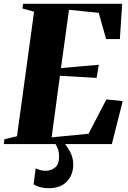

<svg xmlns="http://www.w3.org/2000/svg" viewBox="-40 -763 679 1017"><path d="M-20 0 -16.5 -25.5 50 -41.5 140.5 -701 79 -718 82.5 -743H607L595 -556H522L483 -695L325.5 -711L283 -402.5L483.5 -420L471.5 -350.5L277.5 -361.5L233.5 -35.5L429 -54.5L523.5 -236.5L610 -227.5L552.5 0ZM270.5 -17 291 -15Q312.5 6.5 330.2 38.8Q348 71 348 109Q348 144 333.2 172.5Q318.5 201 289.8 217.5Q261 234 218.5 234Q195.5 234 174.5 228.8Q153.5 223.5 138 213L149 128.5Q160 134 173.5 138Q187 142 205.5 141.5Q234.5 140 253.5 122.8Q272.5 105.5 273 68Q273 38.5 263 17.2Q253 -4 244.5 -15Z"/></svg>

Font: Merriweather 120pt Black
Style: Italic
Weight: 900
Italic angle: -7.8°
Version: Version 2.101